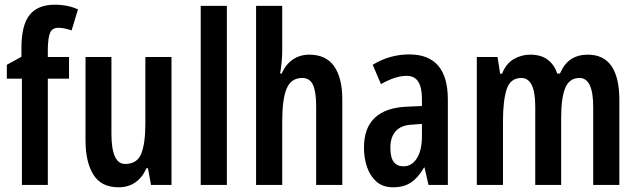

<svg xmlns="http://www.w3.org/2000/svg" viewBox="-20 -785 2709 815"><path d="M273 -451H183V0H73V-451H9V-510L71 -544V-581Q71 -679 106 -722Q141 -765 212 -765Q241 -765 265.5 -760Q290 -755 311 -745L284 -656Q269 -661 255.5 -664Q242 -667 227 -667Q202 -667 193 -646.5Q184 -626 183 -580V-543H273Z M708 -543V0H621L608 -71H602Q565 10 483 10Q410 10 376.5 -43.5Q343 -97 343 -189V-543H453V-218Q453 -89 511 -89Q562 -89 579.5 -132.5Q597 -176 597 -261V-543Z M943 0H832V-760H943Z M1178 -573Q1178 -549 1175.5 -521.5Q1173 -494 1169 -473H1176Q1192 -511 1222.5 -532Q1253 -553 1293 -553Q1364 -553 1398.5 -503.5Q1433 -454 1433 -363V0H1322V-333Q1322 -396 1308.5 -425Q1295 -454 1263 -454Q1216 -454 1197 -409.5Q1178 -365 1178 -270V0H1067V-760H1178Z M1717 -554Q1881 -554 1881 -363V0H1799L1782 -74H1780Q1756 -32 1725.5 -11Q1695 10 1649 10Q1605 10 1578 -14Q1551 -38 1538 -76Q1525 -114 1525 -158Q1525 -242 1571 -285Q1617 -328 1704 -332L1771 -335V-366Q1771 -413 1755.5 -438Q1740 -463 1706 -463Q1659 -463 1597 -428L1562 -510Q1634 -554 1717 -554ZM1730 -256Q1683 -254 1660 -228.5Q1637 -203 1637 -158Q1637 -116 1651.5 -97.5Q1666 -79 1693 -79Q1728 -79 1749.5 -113Q1771 -147 1771 -207V-259Z M2475 -553Q2609 -553 2609 -360V0H2498V-331Q2498 -454 2440 -454Q2397 -454 2379.5 -412Q2362 -370 2362 -285V0H2252V-333Q2252 -454 2193 -454Q2146 -454 2130.5 -405.5Q2115 -357 2115 -269V0H2004V-543H2092L2103 -472H2111Q2128 -515 2160.5 -534Q2193 -553 2231 -553Q2277 -553 2305.5 -531Q2334 -509 2345 -473H2357Q2375 -515 2404.5 -534Q2434 -553 2475 -553Z"/></svg>

Font: Noto Sans Telugu ExtraCondensed SemiBold
Style: Regular
Weight: 600
Width: 2
Designer: Jelle Bosma - Monotype Design Team
Foundry: Monotype Imaging Inc.
Version: Version 2.005; ttfautohint (v1.8.4.7-5d5b)